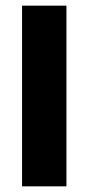

<svg xmlns="http://www.w3.org/2000/svg" viewBox="-20 -659 313 679"><path d="M215 0H58V-639H215Z"/></svg>

Font: Anek Gurmukhi
Style: Bold
Weight: 700
Designer: Sarang Kulkarni (Gurmukhi), Yesha Goshar (Latin)
Foundry: Ek Type
Version: Version 1.003